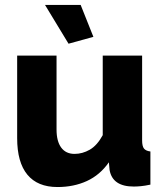

<svg xmlns="http://www.w3.org/2000/svg" viewBox="-20 -751 667 781"><path d="M49.8 -189V-524.9H210V-224.1Q210 -176.3 229 -150.6Q248 -125 283.2 -125Q315.4 -125 345.2 -142.1Q375 -159.2 397.9 -201.2V-524.9H558.1V-180.2Q558.1 -156.2 565.7 -146.7Q573.2 -137.2 591.8 -134.8V0Q568.8 4.9 553 6.3Q537.1 7.8 523.9 7.8Q438 7.8 425.8 -59.1L422.9 -90.8Q386.7 -39.1 333.3 -14.6Q279.8 9.8 213.9 9.8Q132.8 9.8 91.3 -40.5Q49.8 -90.8 49.8 -189ZM163.1 -731H308.1L359.9 -601.1L258.8 -573.2Z"/></svg>

Font: Raleway ExtraBold
Style: Regular
Weight: 800
Designer: Matt McInerney, Pablo Impallari, Rodrigo Fuenzalida
Foundry: Matt McInerney, Pablo Impallari, Rodrigo Fuenzalida
Version: Version 3.000g; ttfautohint (v1.5) -l 8 -r 28 -G 28 -x 14 -D